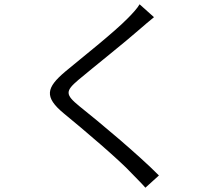

<svg xmlns="http://www.w3.org/2000/svg" viewBox="-20 -818 1040 894"><path d="M630 -798C620 -780 595 -753 577 -735C510 -666 357 -546 283 -484C196 -410 184 -367 277 -290C370 -214 538 -71 592 -12C612 9 638 34 657 56L720 -1C624 -98 442 -250 349 -324C283 -378 284 -394 345 -446C419 -508 564 -623 633 -684C648 -697 678 -723 697 -738Z"/></svg>

Font: Genne Gothic Normal
Style: Regular
Weight: 350
Designer: Ryoko NISHIZUKA (kana & ideographs); Paul D. Hunt (Latin, Greek & Cyrillic); Wenlong ZHANG (bopomofo); Sandoll Communica
Foundry: Adobe Systems Incorporated
Version: Version 1.004;PS 1.004;hotconv 16.6.51;makeotf.lib2.5.65220